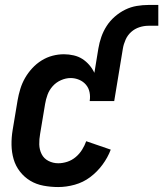

<svg xmlns="http://www.w3.org/2000/svg" viewBox="-20 -747 659 775"><path d="M215 8Q185 8 155.5 2.5Q126 -3 102 -17.5Q78 -32 60.5 -54.5Q43 -77 35 -104.5Q27 -132 26.5 -162Q26 -192 31 -222L51 -342Q55 -365 62 -388Q69 -411 81 -432Q93 -453 110 -471.5Q127 -490 148 -503Q169 -516 192 -522Q215 -528 238 -528Q258 -528 277.5 -523.5Q297 -519 312.5 -509Q328 -499 340.5 -484.5Q353 -470 361 -453L377 -551Q381 -575 389 -598Q397 -621 410.5 -642Q424 -663 443.5 -680Q463 -697 485.5 -708Q508 -719 532 -723Q556 -727 579 -727H619V-643H579Q561 -643 542.5 -637Q524 -631 509.5 -618Q495 -605 487 -587Q479 -569 476 -551L441 -339H342Q345 -357 341.5 -374.5Q338 -392 327 -405Q316 -418 299.5 -425Q283 -432 265 -432Q246 -432 226.5 -423.5Q207 -415 193 -399.5Q179 -384 172 -365Q165 -346 162 -327L142 -207Q138 -185 138.5 -164Q139 -143 148 -125Q157 -107 175.5 -97.5Q194 -88 215 -88Q233 -88 251.5 -94Q270 -100 285.5 -113Q301 -126 311.5 -143Q322 -160 328 -177L427 -143Q415 -111 393.5 -82Q372 -53 344 -32Q316 -11 282 -1.5Q248 8 215 8Z"/></svg>

Font: Iosevka Curly
Style: Bold Italic
Weight: 700
Italic angle: -9°
Monospace: yes
Designer: Belleve Invis
Foundry: Belleve Invis
Version: Version 22.1.2; ttfautohint (v1.8.4)